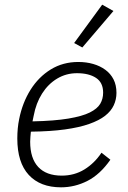

<svg xmlns="http://www.w3.org/2000/svg" viewBox="-20 -789 549 821"><path d="M241 12Q152 12 103 -41Q54 -94 54 -197Q54 -219 56 -240Q58 -261 62 -280Q76 -350 110.5 -405Q145 -460 197 -492Q249 -524 315 -524Q349 -524 378.5 -515.5Q408 -507 430.5 -490.5Q453 -474 465.5 -449.5Q478 -425 478 -392Q478 -364 466.5 -339Q455 -314 429.5 -294Q404 -274 361.5 -259Q319 -244 257.5 -235.5Q196 -227 112 -226Q111 -217 110 -204Q109 -191 109 -183Q109 -112 143.5 -75Q178 -38 244 -38Q298 -38 341 -64.5Q384 -91 414 -136L452 -106Q408 -43 354 -15.5Q300 12 241 12ZM309 -476Q263 -476 224.5 -453Q186 -430 160 -389Q134 -348 124 -294L119 -270Q213 -272 272.5 -282Q332 -292 364 -308Q396 -324 408.5 -345Q421 -366 421 -393Q421 -436 390.5 -456Q360 -476 309 -476ZM465 -742 332 -586 297 -605 417 -769Z"/></svg>

Font: IBM Plex Sans Light
Style: Italic
Weight: 300
Italic angle: -11.31°
Designer: Mike Abbink, Paul van der Laan, Pieter van Rosmalen
Foundry: Bold Monday
Version: Version 3.201